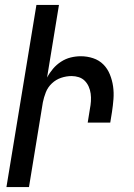

<svg xmlns="http://www.w3.org/2000/svg" viewBox="-20 -755 540 775"><path d="M6 0 127 -735H218L170 -442Q180 -461 194 -477.5Q208 -494 226.5 -506Q245 -518 265.5 -523Q286 -528 306 -528Q332 -528 356 -520Q380 -512 397 -495Q414 -478 423.5 -454.5Q433 -431 436.5 -406Q440 -381 438 -355Q436 -329 432 -303L425 -260H334L343 -316Q346 -331 347 -346.5Q348 -362 346 -377Q344 -392 338 -405.5Q332 -419 322 -429Q312 -439 298 -443.5Q284 -448 269 -448Q248 -448 227 -441Q206 -434 189.5 -418.5Q173 -403 165 -382.5Q157 -362 153 -342L97 0Z"/></svg>

Font: Iosevka Medium Oblique
Style: Regular
Weight: 500
Italic angle: -9°
Monospace: yes
Designer: Belleve Invis
Foundry: Belleve Invis
Version: Version 32.5.0; ttfautohint (v1.8.4)